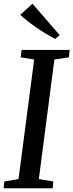

<svg xmlns="http://www.w3.org/2000/svg" viewBox="-20 -1011 394 1031"><path d="M263 0H-0.5L3 -36.5L79.5 -49.5L163.5 -691.5L91 -703L96 -743H354L350 -703L272 -691.5L188.5 -49.5L266 -36.5ZM276.5 -802Q225.5 -828.5 173.2 -864.5Q121 -900.5 89 -932L154.5 -991L300.5 -822.5Z"/></svg>

Font: Merriweather Text
Style: Italic
Weight: 400
Italic angle: -7.8°
Designer: Eben Sorkin
Foundry: Eben Sorkin
Version: Version 2.100